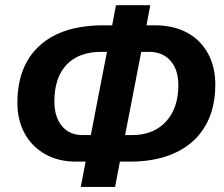

<svg xmlns="http://www.w3.org/2000/svg" viewBox="-20 -713 862 738"><path d="M272 -91.8Q204.6 -91.8 153.8 -120.4Q103 -148.9 75 -199.7Q46.9 -250.5 46.9 -317.9Q46.9 -460.4 132.8 -538.1Q218.8 -615.7 377.4 -615.7H411.1L425.8 -692.9H557.6L543 -615.7H575.7Q647 -615.7 699.2 -587.4Q751.5 -559.1 779.5 -507.3Q807.6 -455.6 807.6 -387.2Q807.6 -272.9 748.5 -198.7Q707 -147 638.9 -119.4Q570.8 -91.8 480.5 -91.8H440.9L422.4 5.4H290.5L309.1 -91.8ZM460.9 -193.8H487.3Q570.3 -193.8 617.9 -245.6Q665.5 -297.4 665.5 -385.3Q665.5 -444.8 635.5 -479.2Q605.5 -513.7 553.2 -513.7H522.9ZM296.9 -193.8H329.1L391.1 -513.7H368.7Q283.2 -513.7 236.1 -464.4Q189 -415 189 -323.2Q189 -263.7 217.8 -228.8Q246.6 -193.8 296.9 -193.8Z"/></svg>

Font: Arimo
Style: Bold Italic
Weight: 700
Italic angle: -12°
Designer: Steve Matteson
Foundry: Monotype Imaging Inc.
Version: Version 1.33